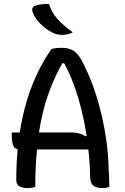

<svg xmlns="http://www.w3.org/2000/svg" viewBox="-20 -954 640 980"><path d="M160 0Q141 6 119 6Q96 6 79.5 -3Q63 -12 63 -35Q63 -116 70 -192Q52 -196 46 -214.5Q40 -233 40 -262V-278H81Q101 -407 142.5 -514Q184 -621 243 -704Q266 -710 291 -710Q324 -710 345 -700.5Q366 -691 382 -669Q398 -647 415 -609Q445 -550 471.5 -466Q498 -382 515.5 -283.5Q533 -185 535 -80Q537 -60 537 -40Q537 -20 538 0Q522 6 502 6Q473 6 457 -6Q441 -18 440 -50Q439 -121 431 -191H169Q160 -103 160 0ZM340 -278Q363 -278 382.5 -273.5Q402 -269 416 -258L422 -261Q407 -360 379 -455Q351 -550 308 -631H298Q255 -555 225 -469Q195 -383 179 -278ZM230 -934Q243 -891 274 -856.5Q305 -822 352 -789Q338 -782 325 -779Q312 -776 298 -776Q283 -776 270.5 -779Q258 -782 245 -789Q211 -807 185 -833.5Q159 -860 148 -889Q137 -914 158 -924Q187 -935 230 -934Z"/></svg>

Font: Recursive Mn Csl St
Style: Regular
Weight: 400
Monospace: yes
Version: Version 1.079;hotconv 1.0.112;makeotfexe 2.5.65598; ttfautoh